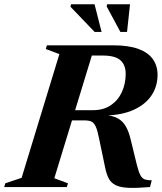

<svg xmlns="http://www.w3.org/2000/svg" viewBox="-56 -904 783 928"><path d="M394 -371.5Q444.5 -371.5 479.8 -395.5Q515 -419.5 533.2 -459.5Q551.5 -499.5 551.5 -547Q551.5 -590 526 -612.8Q500.5 -635.5 441.5 -635.5H261L305.5 -685H489.5Q566.5 -685 613.8 -667.2Q661 -649.5 683.2 -617.5Q705.5 -585.5 705.5 -542.5Q705.5 -487 676.5 -443.2Q647.5 -399.5 590.8 -373.5Q534 -347.5 450.5 -345.5V-347.5Q490 -345.5 514.2 -331.5Q538.5 -317.5 552.8 -292Q567 -266.5 575.5 -230L606 -105Q614.5 -71.5 623.2 -56Q632 -40.5 645 -36.5Q658 -32.5 677.5 -32.5L669 0Q605 5.5 565.2 3.8Q525.5 2 503.2 -9Q481 -20 469.8 -41Q458.5 -62 452 -95L423 -234Q415.5 -272.5 407.2 -291.2Q399 -310 386.8 -316Q374.5 -322 354 -322H189L177 -371.5ZM206.5 -42.5 272.5 -18 267 0H-35.5L-30.5 -18L48.5 -44.5L231 -642.5L165.5 -667L170.5 -685H403ZM435 -749.5H401.5L284.5 -871.5L287.5 -883.5H401ZM558 -749.5H526L459.5 -873L462 -883.5H572.5Z"/></svg>

Font: Newsreader 36pt
Style: Bold Italic
Weight: 700
Italic angle: -17°
Designer: Hugues Gentile
Foundry: Production Type
Version: Version 1.003